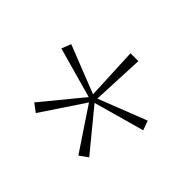

<svg xmlns="http://www.w3.org/2000/svg" viewBox="-81 -678 536 536"><g transform="rotate(45 186.5 -410.5)"><path d="M348 -436 198 -394 295 -276 270 -258 186 -384 102 -258 78 -276 175 -394 25 -436 36 -464 178 -408 171 -563H202L195 -408L338 -464Z"/></g></svg>

Font: Darker Grotesque Light Light
Style: Regular
Weight: 300
Version: Version 1.000;gftools[0.9.28]